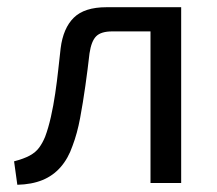

<svg xmlns="http://www.w3.org/2000/svg" viewBox="-20 -507 602 532"><path d="M469 -487V-420H291Q260 -420 246.5 -406.5Q233 -393 228 -359Q223 -315 216.5 -269Q210 -223 202 -180Q194 -137 181 -103Q169 -68 148 -44Q127 -20 97.5 -8Q68 4 28 5L19 -60Q46 -67 62.5 -76Q79 -85 88.5 -98Q98 -111 105 -128Q114 -152 121 -183Q128 -214 133 -248Q138 -282 141.5 -314.5Q145 -347 148 -373Q155 -429 184.5 -458Q214 -487 275 -487ZM482 -487V0H397V-487Z"/></svg>

Font: Exo 2
Style: Regular
Weight: 400
Designer: Natanael Gama
Foundry: Natanael Gama
Version: Version 2.010